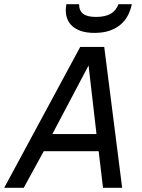

<svg xmlns="http://www.w3.org/2000/svg" viewBox="-43 -901 679 921"><path d="M-22.9 0 341.8 -675.8H457L543 0H451.2L430.2 -175.8H167L70.8 0ZM208 -257.8H419.9L381.8 -586.9ZM589.4 -880.9Q583.5 -852.5 570.6 -827.4Q557.6 -802.2 536.1 -783.7Q514.6 -765.1 483.6 -754.2Q452.6 -743.2 410.2 -743.2Q373.5 -743.2 347.4 -751.7Q321.3 -760.3 304.7 -774.9Q288.1 -789.6 280.3 -809.3Q272.5 -829.1 272.5 -851.1Q272.5 -866.2 275.4 -880.9H336.4Q336.4 -850.1 355.5 -835Q374.5 -819.8 417.5 -819.8Q440.9 -819.8 458.7 -824Q476.6 -828.1 489.5 -835.9Q502.4 -843.8 511 -855Q519.5 -866.2 525.4 -880.9Z"/></svg>

Font: Clear Sans
Style: Italic
Weight: 400
Italic angle: -12°
Foundry: Intel Corporation
Version: Version 1.00